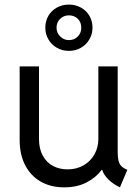

<svg xmlns="http://www.w3.org/2000/svg" viewBox="-20 -806 610 834"><path d="M65.4 -198.2V-517.6H149.4V-202.1Q149.4 -159.7 165.8 -129.9Q182.1 -100.1 210.2 -85.2Q238.3 -70.3 273.4 -70.3Q312.5 -70.3 343 -87.9Q373.5 -105.5 390.4 -135.7Q407.2 -166 407.2 -202.1V-517.6H491.2V-146.5Q491.2 -122.6 494.6 -108.2Q498 -93.8 507.1 -84.5Q516.1 -75.2 533.2 -68.4L501 7.8Q471.2 -6.3 450.7 -26.6Q430.2 -46.9 423.8 -68.4H421.9Q396.5 -34.2 355.2 -13.2Q314 7.8 258.8 7.8Q201.2 7.8 157.5 -16.8Q113.8 -41.5 89.6 -87.9Q65.4 -134.3 65.4 -198.2ZM176.8 -685.5Q176.8 -714.4 190.2 -737.3Q203.6 -760.3 227.1 -773.2Q250.5 -786.1 279.3 -786.1Q307.6 -786.1 331.3 -773.2Q355 -760.3 368.4 -737.3Q381.8 -714.4 381.8 -685.5Q381.8 -658.2 368.4 -635Q355 -611.8 331.5 -598.4Q308.1 -585 279.3 -585Q250.5 -585 227.1 -598.4Q203.6 -611.8 190.2 -635Q176.8 -658.2 176.8 -685.5ZM333 -685.5Q333 -709.5 317.9 -724.4Q302.7 -739.3 279.3 -739.3Q256.8 -739.3 241.2 -724.1Q225.6 -709 225.6 -685.5Q225.6 -663.6 241.5 -647.7Q257.3 -631.8 279.3 -631.8Q302.7 -631.8 317.9 -647.5Q333 -663.1 333 -685.5Z"/></svg>

Font: Reddit Sans Vanilla
Style: Regular
Weight: 400
Designer: Stephen Hutchings
Foundry: Reddit
Version: Version 1.013